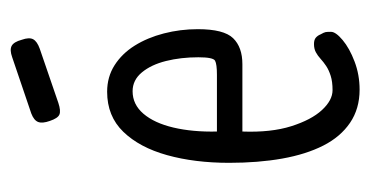

<svg xmlns="http://www.w3.org/2000/svg" viewBox="-188 -498 698 362"><g transform="rotate(-90 161.0 -317.0)"><path d="M173 12Q137 12 110.5 -6Q84 -24 67.5 -56.5Q51 -89 43 -134Q35 -179 35 -234Q35 -299 49.5 -351Q64 -403 93.5 -433.5Q123 -464 169 -464Q197 -464 219 -450Q241 -436 256 -412Q271 -388 279 -357Q287 -326 287 -293Q287 -244 270 -226.5Q253 -209 221 -209H94Q92 -155 104 -117Q116 -79 134.5 -59Q153 -39 172 -39Q188 -39 199 -42.5Q210 -46 217.5 -51Q225 -56 231 -61.5Q237 -67 243.5 -70.5Q250 -74 259 -74Q267 -74 271 -70.5Q275 -67 277 -62Q281 -55 281.5 -52Q282 -49 282 -42Q282 -33 266.5 -20Q251 -7 226 2.5Q201 12 173 12ZM94 -257H201Q221 -257 227.5 -260.5Q234 -264 234 -292Q234 -325 227 -353Q220 -381 205.5 -398.5Q191 -416 170 -416Q145 -416 127.5 -395.5Q110 -375 101.5 -339Q93 -303 94 -257ZM148 -556Q133 -551 126 -554Q119 -557 114 -572Q109 -586 112 -594Q115 -602 128 -607L234 -643Q248 -648 255.5 -644Q263 -640 267 -625Q272 -611 268 -603.5Q264 -596 250 -591Z"/></g></svg>

Font: Fredoka Condensed Light
Style: Regular
Weight: 300
Width: 3
Designer: Ben Nathan
Foundry: Milena B. Brandão, Ben Nathan
Version: Version 2.001